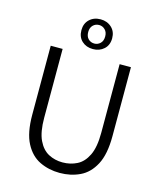

<svg xmlns="http://www.w3.org/2000/svg" viewBox="-128 -963 891 1066"><g transform="rotate(15 317.5 -429.5)"><path d="M316.9 12.2Q254.4 12.2 201.9 -12.9Q149.4 -38.1 118.2 -97.7Q86.9 -157.2 86.9 -260.7V-657.2H155.3V-261.7Q155.3 -179.7 177.5 -133.3Q199.7 -86.9 236.3 -67.6Q272.9 -48.3 316.9 -48.3Q362.3 -48.3 399.9 -67.4Q437.5 -86.4 460.2 -133.1Q482.9 -179.7 482.9 -261.7V-657.2H547.9V-260.7Q547.9 -156.7 516.4 -97.2Q484.9 -37.6 432.4 -12.7Q379.9 12.2 316.9 12.2ZM317.4 -699.7Q278.8 -699.7 253.9 -722.7Q229 -745.6 229 -785.2Q229 -823.7 253.9 -847.2Q278.8 -870.6 317.4 -870.6Q355 -870.6 380.4 -847.2Q405.8 -823.7 405.8 -785.2Q405.8 -745.6 380.4 -722.7Q355 -699.7 317.4 -699.7ZM317.4 -731.4Q336.9 -731.4 351.3 -745.4Q365.7 -759.3 365.7 -785.2Q365.7 -809.6 351.3 -823.7Q336.9 -837.9 317.4 -837.9Q296.4 -837.9 282.2 -823.7Q268.1 -809.6 268.1 -785.2Q268.1 -759.3 282.2 -745.4Q296.4 -731.4 317.4 -731.4Z"/></g></svg>

Font: Varta Light Light
Style: Regular
Weight: 300
Version: Version 1.004